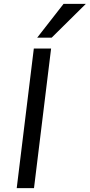

<svg xmlns="http://www.w3.org/2000/svg" viewBox="-20 -978 466 998"><path d="M66.9 0 155.8 -725.6H245.6L156.7 0ZM173.3 -782.2 310.5 -958H426.3L248.5 -782.2Z"/></svg>

Font: Ride
Style: Italic
Weight: 400
Version: Version 3.000